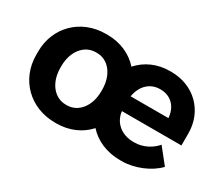

<svg xmlns="http://www.w3.org/2000/svg" viewBox="-97 -769 1180 1017"><g transform="rotate(30 493.0 -260.0)"><path d="M701 11H713C791 11 878 -26 926 -77L852 -170C824 -136 775 -108 721 -108H715C643 -108 589 -151 581 -219H945V-293C945 -429 844 -530 704 -530H695C618 -530 552 -499 507 -448C461 -500 393 -531 313 -531H304C151 -531 39 -420 39 -270V-250C39 -100 151 11 304 11H313C392 11 459 -20 505 -71C550 -20 620 11 701 11ZM582 -310C594 -382 641 -421 699 -421H702C764 -421 808 -378 813 -310ZM306 -100C236 -100 184 -164 184 -255V-265C184 -356 236 -420 306 -420H313C383 -420 434 -356 434 -265V-255C434 -164 382 -100 313 -100Z"/></g></svg>

Font: Fixel Display Bold
Style: Bold
Weight: 700
Designer: AlfaBravo + MacPaw
Foundry: Kyrylo Tkachov, Marchela Mozhyna, Serhii Makarenko, Maria Weinstein, Zakhar Kryvoshyya
Version: Version 1.211